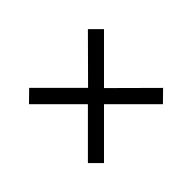

<svg xmlns="http://www.w3.org/2000/svg" viewBox="-92 -730 742 742"><g transform="rotate(45 279.5 -358.5)"><path d="M118 -153 74 -198 235 -359 74 -519 118 -563 279 -402 440 -564 484 -519 323 -358 484 -197 440 -153 279 -314Z"/></g></svg>

Font: Noto Serif Thai Medium
Style: Regular
Weight: 500
Version: Version 2.001